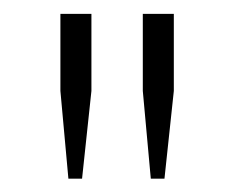

<svg xmlns="http://www.w3.org/2000/svg" viewBox="-20 -782 343 281"><path d="M234.4 -648.9 220.7 -520.5H200.7L189 -648.9V-761.7H234.4ZM113.8 -648.9 100.1 -520.5H80.1L68.4 -648.9V-761.7H113.8Z"/></svg>

Font: Ufes Sans Thin
Style: Regular
Weight: 100
Designer: Ricardo Esteves & Thais Bronze
Foundry: ProDesignUfes - Ricardo Esteves, Thais Bronze (This is a derivative work, based on Roboto family, by Christian Robertson
Version: Version 2.0